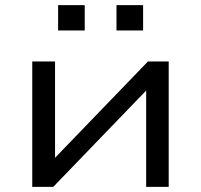

<svg xmlns="http://www.w3.org/2000/svg" viewBox="-20 -730 785 750"><path d="M106 0V-490H195V-95H177L558 -490H639V0H551V-395H569L188 0ZM435 -611V-710H539V-611ZM207 -611V-710H311V-611Z"/></svg>

Font: Nunito Sans 10pt Expanded
Style: Regular
Weight: 400
Width: 7
Designer: Vernon Adams
Foundry: Vernon Adams
Version: Version 3.101;gftools[0.9.27]